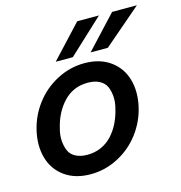

<svg xmlns="http://www.w3.org/2000/svg" viewBox="-104 -784 839 888"><g transform="rotate(-15 315.0 -340.0)"><path d="M200.2 -534.7 344.7 -689.9H448.7L282.2 -534.7ZM367.2 -534.7 511.7 -689.9H630.4L449.7 -534.7ZM222.7 9.8Q149.4 9.8 99.9 -25.6Q50.3 -61 33.2 -120.6Q16.1 -180.2 32.7 -252Q48.3 -318.4 89.8 -373.3Q131.3 -428.2 193.8 -461.2Q256.3 -494.1 326.2 -494.1Q399.4 -494.1 449 -458.5Q498.5 -422.9 515.6 -363.3Q532.7 -303.7 516.1 -231.9Q500.5 -165.5 459 -110.6Q417.5 -55.7 355 -22.9Q292.5 9.8 222.7 9.8ZM231.4 -81.1Q267.1 -81.1 297.6 -94.7Q328.1 -108.4 350.1 -132.6Q372.1 -156.7 387 -186.8Q401.9 -216.8 410.2 -252Q418.5 -282.2 416.7 -309.3Q415 -336.4 405.8 -357.4Q396.5 -378.4 373.8 -390.6Q351.1 -402.8 317.4 -402.8Q248 -402.8 201.9 -354.2Q155.8 -305.7 138.7 -231.9Q130.4 -202.1 132.3 -174.8Q134.3 -147.5 143.3 -126.5Q152.3 -105.5 175 -93.3Q197.8 -81.1 231.4 -81.1Z"/></g></svg>

Font: HK Grotesk SemiBold Italic
Style: Regular
Weight: 600
Italic angle: -13°
Designer: Alfredo Marco Pradil and Stefan Peev
Foundry: Hanken Design Co.
Version: Version 1.000;PS 001.000;hotconv 1.0.88;makeotf.lib2.5.64775